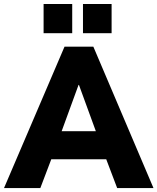

<svg xmlns="http://www.w3.org/2000/svg" viewBox="-38 -956 800 976"><path d="M290 -718.8H436.5L742.2 0H557.6L502 -146.5H222.7L167 0H-17.6ZM449.2 -289.1 363.3 -524.4H361.3L275.4 -289.1ZM383.8 -935.5H529.3V-787.1H383.8ZM183.6 -935.5H329.1V-787.1H183.6Z"/></svg>

Font: Min Sans Black
Style: Regular
Weight: 900
Designer: Jinseong-Kim, NotoSansCJK, Nunito
Foundry: Jinseong-Kim
Version: Version 1.000